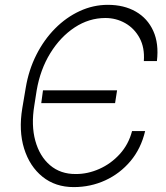

<svg xmlns="http://www.w3.org/2000/svg" viewBox="-20 -757 682 787"><path d="M521.3 -219.8H574.9Q558.2 -148.4 515.1 -96.9Q471.9 -45.5 411.6 -17.8Q351.2 9.9 282.3 9.9Q207 9.9 154.3 -32.5Q101.6 -74.9 78.8 -148.1Q56.1 -221.2 71.4 -313.6L85.6 -397.7Q97.7 -470.2 128.9 -532.1Q160.2 -594.1 205.8 -640.1Q251.4 -686.1 306.8 -711.6Q362.2 -737.2 422.2 -737.2Q488.3 -737.2 536.6 -709.5Q584.9 -681.8 608.3 -630.1Q631.7 -578.5 623.2 -506.7H569.6Q573.5 -561.8 552.2 -601.2Q530.9 -640.6 493.6 -661.9Q456.3 -683.2 411.9 -683.2Q344.8 -683.2 286 -644.5Q227.3 -605.8 186.1 -538.9Q144.9 -471.9 130.3 -386.4L120.7 -324.9Q107.2 -243.6 124.8 -179.9Q142.4 -116.1 185.2 -79.7Q228 -43.3 290.1 -43.7Q339.1 -43.3 386.9 -64.5Q434.7 -85.6 470.9 -125.4Q507.1 -165.1 521.3 -219.8ZM459.9 -386.7 451.7 -334.2H149.1L156.2 -386.7Z"/></svg>

Font: Inter Extra Light  BETA
Style: Italic
Weight: 200
Italic angle: 9.39999°
Designer: Rasmus Andersson
Foundry: rsms
Version: Version 3.011;git-f93a4a705